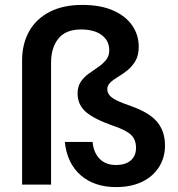

<svg xmlns="http://www.w3.org/2000/svg" viewBox="-20 -752 727 782"><path d="M453 10Q364 10 308.5 -38.5Q253 -87 244 -174H357Q361 -131 385.5 -105.5Q410 -80 452 -80Q491 -80 512.5 -98.5Q534 -117 534 -150Q534 -182 515 -201.5Q496 -221 443 -239Q365 -266 330.5 -295.5Q296 -325 296 -371Q296 -400 309 -419Q322 -438 341.5 -452Q361 -466 380 -479Q399 -492 412 -508Q425 -524 425 -547Q425 -586 394.5 -609Q364 -632 310 -632Q248 -632 218 -595Q188 -558 188 -497V0H70V-506Q70 -573 98.5 -624Q127 -675 182 -703.5Q237 -732 315 -732Q390 -732 441.5 -709Q493 -686 519 -647.5Q545 -609 545 -562Q545 -527 532 -504.5Q519 -482 500 -466.5Q481 -451 461.5 -439.5Q442 -428 429.5 -416Q417 -404 417 -389Q417 -377 424.5 -366Q432 -355 453.5 -344Q475 -333 516 -319Q589 -293 620.5 -255Q652 -217 652 -159Q652 -110 627.5 -71.5Q603 -33 558.5 -11.5Q514 10 453 10Z"/></svg>

Font: DM Sans 10pt SemiBold
Style: Regular
Weight: 600
Version: Version 4.004;gftools[0.9.30]